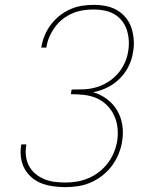

<svg xmlns="http://www.w3.org/2000/svg" viewBox="-20 -763 640 791"><path d="M249 8Q224 8 199 4.5Q174 1 151.5 -7.5Q129 -16 111 -31.5Q93 -47 81.5 -67.5Q70 -88 66.5 -113Q63 -138 67 -163Q67 -164 67.5 -165Q68 -166 68 -168H89Q88 -167 88 -165.5Q88 -164 88 -163Q84 -141 87 -119Q90 -97 100 -78.5Q110 -60 126.5 -46.5Q143 -33 162.5 -25Q182 -17 204 -14Q226 -11 249 -11Q273 -11 297 -15Q321 -19 344.5 -29Q368 -39 388.5 -55Q409 -71 424.5 -91.5Q440 -112 449.5 -135.5Q459 -159 463 -183Q467 -211 464 -237.5Q461 -264 450 -287.5Q439 -311 420.5 -329.5Q402 -348 378 -358.5Q354 -369 326.5 -372Q299 -375 272 -375L275 -394Q300 -394 325 -395Q350 -396 375 -403Q400 -410 423 -424Q446 -438 464 -458Q482 -478 493 -502Q504 -526 508 -551Q512 -574 510.5 -596.5Q509 -619 502.5 -639.5Q496 -660 482.5 -677Q469 -694 451 -704.5Q433 -715 411 -719.5Q389 -724 366 -724Q344 -724 322 -720.5Q300 -717 278.5 -708Q257 -699 238 -684Q219 -669 205.5 -650Q192 -631 183 -610Q174 -589 171 -567Q171 -567 171 -567Q171 -567 171 -567H150Q150 -567 150 -567Q150 -567 150 -567Q154 -592 163.5 -615.5Q173 -639 188.5 -660Q204 -681 224.5 -697.5Q245 -714 268.5 -724.5Q292 -735 316.5 -739Q341 -743 366 -743Q392 -743 417 -738Q442 -733 462.5 -721Q483 -709 498.5 -690Q514 -671 521.5 -648Q529 -625 531 -599.5Q533 -574 528 -548Q524 -519 510 -490.5Q496 -462 473.5 -439.5Q451 -417 423 -403Q395 -389 364 -383Q395 -374 421 -354.5Q447 -335 463 -307.5Q479 -280 484 -247Q489 -214 483 -180Q479 -154 468.5 -128.5Q458 -103 441.5 -80.5Q425 -58 402 -40Q379 -22 353.5 -11Q328 0 301.5 4Q275 8 249 8Z"/></svg>

Font: Iosevka Slab ThExObl
Style: Regular
Weight: 100
Width: 7
Italic angle: -9°
Monospace: yes
Designer: Belleve Invis
Foundry: Belleve Invis
Version: Version 11.1.1; ttfautohint (v1.8.3)